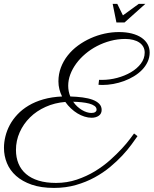

<svg xmlns="http://www.w3.org/2000/svg" viewBox="-30 -862 782 978"><path d="M474.6 -455.6Q476.1 -455.1 478.5 -455.1H490.2Q528.3 -455.1 566.9 -465.3Q605.5 -475.6 636.7 -493.9Q668 -512.2 687.5 -537.8Q707 -563.5 707 -594.2Q707 -610.8 699.7 -623.8Q692.4 -636.7 679.4 -645.5Q666.5 -654.3 648.2 -658.9Q629.9 -663.6 607.9 -663.6Q569.3 -663.6 532.7 -653.8Q496.1 -644 463.9 -627.2Q431.6 -610.4 404.8 -587.6Q377.9 -564.9 358.4 -538.3Q338.9 -511.7 328.1 -482.9Q317.4 -454.1 317.4 -425.3Q317.4 -396.5 328.1 -370.6Q361.8 -369.6 391.1 -365.7Q420.4 -361.8 441.9 -353.8Q463.4 -345.7 475.6 -333Q487.8 -320.3 487.8 -302.2Q487.8 -282.7 473.1 -272.5Q458.5 -262.2 436.5 -262.2Q418.9 -262.2 400.4 -268.1Q381.8 -273.9 364.5 -284.4Q347.2 -294.9 331.3 -309.8Q315.4 -324.7 302.7 -342.8Q248.5 -338.4 202.4 -317.6Q156.2 -296.9 122.8 -263.9Q89.4 -231 70.3 -188.2Q51.3 -145.5 51.3 -98.1Q51.3 -59.6 64.2 -28.6Q77.1 2.4 102.8 24.4Q128.4 46.4 166.7 58.1Q205.1 69.8 255.4 69.8Q311 69.8 361.1 53Q411.1 36.1 453.6 10.3Q496.1 -15.6 530.8 -46.6Q565.4 -77.6 591.1 -105.5Q616.7 -133.3 632.3 -154.5Q647.9 -175.8 652.8 -182.1L670.4 -168.5Q659.2 -152.3 640.1 -126.2Q621.1 -100.1 594 -70.8Q566.9 -41.5 531.5 -12Q496.1 17.6 452.4 41.5Q408.7 65.4 356.9 80.3Q305.2 95.2 245.1 95.2Q179.2 95.2 131.3 78.6Q83.5 62 52 33.9Q20.5 5.9 5.4 -31Q-9.8 -67.9 -9.8 -108.9Q-9.8 -137.7 -2.4 -167.5Q4.9 -197.3 20 -225.6Q35.2 -253.9 59.1 -279.3Q83 -304.7 115.7 -324.2Q148.4 -343.8 190.9 -356Q233.4 -368.2 286.1 -370.6Q277.3 -388.2 272.5 -407.5Q267.6 -426.8 267.6 -447.3Q267.6 -484.9 280.3 -518.3Q293 -551.8 315.2 -579.8Q337.4 -607.9 367.4 -629.9Q397.5 -651.9 431.6 -667.2Q465.8 -682.6 502.7 -690.7Q539.6 -698.7 575.7 -698.7Q612.8 -698.7 641.8 -691.2Q670.9 -683.6 690.9 -669.9Q710.9 -656.2 721.7 -637Q732.4 -617.7 732.4 -594.7Q732.4 -569.3 721.9 -546.9Q711.4 -524.4 693.6 -506.1Q675.8 -487.8 652.1 -473.4Q628.4 -459 601.8 -449.2Q575.2 -439.5 546.9 -434.3Q518.6 -429.2 492.2 -429.2Q483.4 -429.2 478 -429.7Q472.7 -430.2 471.7 -430.2ZM461.9 -303.2Q461.9 -314.9 451.4 -322.5Q440.9 -330.1 424.1 -334.5Q407.2 -338.9 386 -341.1Q364.7 -343.3 342.8 -343.8Q352.1 -330.1 363.5 -319.6Q375 -309.1 387.2 -301.8Q399.4 -294.4 411.9 -290.5Q424.3 -286.6 435.5 -286.6Q448.7 -286.6 455.3 -291.5Q461.9 -296.4 461.9 -303.2ZM567.4 -842.3 596.2 -783.7 676.8 -842.3H710.4L604.5 -747.6H563L543.9 -842.3Z"/></svg>

Font: Parisienne
Style: Regular
Weight: 400
Designer: Astigmatic (AOETI)
Foundry: Astigmatic (AOETI)
Version: Version 1.000